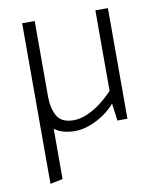

<svg xmlns="http://www.w3.org/2000/svg" viewBox="-80 -548 678 829"><g transform="rotate(-10 258.5 -133.0)"><path d="M129 208V-369L74 -359V219ZM395 -485V-132Q369 -104 339 -81.5Q309 -59 278.5 -46.5Q248 -34 221 -34Q167 -34 148 -69Q129 -104 129 -154V-485H74V-148Q74 -102 88.5 -65.5Q103 -29 135.5 -8Q168 13 220 13Q250 13 283 1Q316 -11 346 -31.5Q376 -52 396 -76L406 0H450V-485Z"/></g></svg>

Font: Catamaran Thin ExtraLight
Style: Regular
Weight: 250
Version: Version 2.000